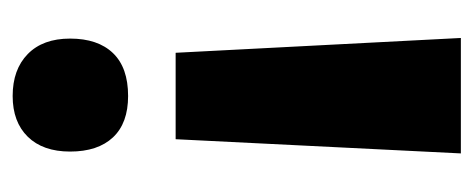

<svg xmlns="http://www.w3.org/2000/svg" viewBox="-248 -506 766 311"><g transform="rotate(90 135.5 -351.0)"><path d="M206 -252H66L42 -714H229ZM43 -81Q43 -126 66.5 -150.5Q90 -175 136 -175Q180 -175 203 -150.5Q226 -126 226 -81Q226 -37 202 -12.5Q178 12 136 12Q93 12 68 -12.5Q43 -37 43 -81Z"/></g></svg>

Font: Noto Sans ExtraCondensed Black
Style: Regular
Weight: 900
Width: 2
Designer: Monotype Design Team
Foundry: Monotype Imaging Inc.
Version: Version 2.013; ttfautohint (v1.8.4.7-5d5b)